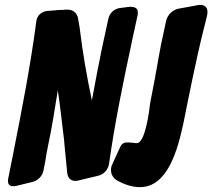

<svg xmlns="http://www.w3.org/2000/svg" viewBox="-20 -773 878 794"><path d="M465 -26C493 -11 526 1 558 1C674 1 715 -154 739 -266C760 -370 790 -523 822 -651L835 -703C837 -711 838 -718 838 -723C838 -742 827 -753 808 -753C803 -753 796 -752 789 -750L723 -738C695 -734 674 -714 667 -687L646 -589L637 -541C626 -476 614 -412 601 -347C598 -319 581 -181 546 -181C541 -181 538 -181 535 -182C524 -183 517 -184 510 -184C498 -184 485 -184 476 -163L445 -95C441 -87 439 -79 439 -71C439 -60 441 -41 465 -26ZM112 -20C136 -25 156 -45 160 -69L167 -105C171 -130 175 -154 180 -177C195 -246 206 -319 219 -399C222 -382 228 -338 233 -294L241 -227C244 -204 246 -186 247 -171L258 -58C261 -33 276 -25 291 -25C296 -25 299 -25 302 -26L385 -46C409 -51 427 -71 431 -96C455 -267 490 -435 526 -604L549 -710C550 -713 550 -716 550 -721C550 -742 534 -745 517 -745L477 -740C452 -737 433 -719 428 -695L405 -589C400 -566 396 -547 393 -530L383 -480C376 -447 371 -413 360 -358C339 -455 321 -561 309 -661L303 -696C299 -720 281 -733 261 -733H248C245 -732 241 -732 238 -732H228L215 -731C213 -731 211 -731 210 -730H200C199 -729 197 -729 195 -729L176 -728C151 -725 133 -709 130 -684C106 -499 70 -318 34 -135L14 -35C13 -32 13 -29 13 -25C13 -10 20 -3 35 -3C40 -3 43 -3 46 -4Z"/></svg>

Font: Bangerz
Style: Bold
Weight: 700
Designer: vernon adams
Foundry: Vernon Adams
Version: Version 2.10;December 28, 2023;FontCreator 13.0.0.2683 64-bi